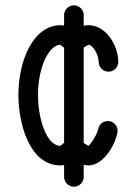

<svg xmlns="http://www.w3.org/2000/svg" viewBox="-20 -684 505 718"><path d="M347.7 -203.1C340.3 -171.4 313 -138.7 311 -138.7C310.1 -138.7 308.6 -139.2 304.7 -142.1L293 -149.4V-505.9L304.7 -513.2C308.6 -516.1 310.1 -516.6 311 -516.6C325.7 -516.6 348.6 -482.4 349.1 -451.7C349.6 -431.6 365.7 -416 385.7 -416C408.2 -416 422.9 -434.6 422.4 -453.6C420.9 -520 373 -589.8 311 -589.8C304.7 -589.8 298.8 -588.9 293 -587.4V-627.4C293 -647.5 276.4 -664.1 256.3 -664.1C236.3 -664.1 219.7 -647.5 219.7 -627.4V-588.4C214.8 -589.4 210.9 -589.8 206.1 -589.8C106 -589.8 48.8 -460.4 48.8 -329.1C48.8 -219.2 91.3 -65.4 206.1 -65.4C210.9 -65.4 214.8 -65.9 219.7 -66.9V-22.5C219.7 -2.4 236.3 14.2 256.3 14.2C276.4 14.2 293 -2.4 293 -22.5V-67.9C298.8 -66.4 304.7 -65.4 311 -65.4C358.9 -65.4 404.8 -125 418.9 -186.5C419.4 -189 419.9 -191.9 419.9 -194.8C419.9 -214.8 403.3 -231.4 383.3 -231.4C365.7 -231.4 351.6 -219.7 347.7 -203.1ZM122.1 -329.1C122.1 -433.6 163.6 -516.6 206.1 -516.6C206.5 -516.6 206.5 -516.1 213.4 -510.3L219.7 -505.4V-149.9L213.4 -145C206.5 -139.2 206.5 -138.7 206.1 -138.7C154.3 -138.7 122.1 -238.8 122.1 -329.1Z"/></svg>

Font: Velvelyne
Style: Regular
Weight: 400
Designer: Manon Van der Borght et Mariel Nils
Foundry: Velvetyne
Version: Version 1.070;Glyphs 3.3.1 (3343)